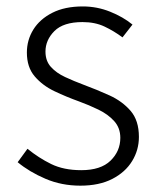

<svg xmlns="http://www.w3.org/2000/svg" viewBox="-20 -567 492 600"><path d="M231 13.2Q172.4 13.2 122.1 -8.3Q71.8 -29.8 35.2 -60.1L65.9 -102.1Q100.6 -73.7 139.9 -54.4Q179.2 -35.2 233.9 -35.2Q294.9 -35.2 325.4 -64.9Q356 -94.7 356 -136.2Q356 -167.5 336.7 -188.7Q317.4 -210 287.6 -224.4Q257.8 -238.8 227.1 -250Q187.5 -264.2 150.1 -282Q112.8 -299.8 88.4 -328.4Q64 -356.9 64 -402.8Q64 -441.9 84.2 -474.6Q104.5 -507.3 143.6 -527.1Q182.6 -546.9 238.8 -546.9Q283.2 -546.9 324 -530.5Q364.7 -514.2 394 -490.2L362.8 -450.2Q335.9 -470.2 306.4 -484.1Q276.9 -498 237.8 -498Q178.2 -498 150.1 -470Q122.1 -441.9 122.1 -405.8Q122.1 -376.5 139.2 -357.7Q156.2 -338.9 183.6 -326.2Q210.9 -313.5 242.2 -301.8Q283.2 -286.6 322.8 -268.6Q362.3 -250.5 388.2 -220.5Q414.1 -190.4 414.1 -139.2Q414.1 -98.1 392.8 -63.5Q371.6 -28.8 330.8 -7.8Q290 13.2 231 13.2Z"/></svg>

Font: Source Han Sans CN Light
Style: Regular
Weight: 300
Designer: Ryoko NISHIZUKA  (kana, bopomofo & ideographs); Paul D. Hunt (Latin, Greek & Cyrillic); Sandoll Communications , Soo-you
Foundry: Adobe
Version: Version 2.000;hotconv 1.0.107;makeotfexe 2.5.65593